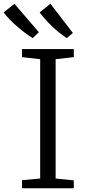

<svg xmlns="http://www.w3.org/2000/svg" viewBox="-78 -1005 454 1025"><path d="M136.5 -52V-689L39.5 -700V-743H316V-700L219 -689V-52L316 -42V0H39.5V-43ZM96 -802Q79 -812.5 58.5 -827.5Q38 -842.5 16.8 -860.8Q-4.5 -879 -24 -898.8Q-43.5 -918.5 -58.5 -938.5L-1 -985L129.5 -833L97 -802ZM278 -802Q255.5 -816 229.5 -837.8Q203.5 -859.5 178.5 -885.8Q153.5 -912 133.5 -938.5L191 -985L311 -829L279 -802Z"/></svg>

Font: Merriweather Light 18pt Light
Style: Regular
Weight: 300
Version: Version 2.100